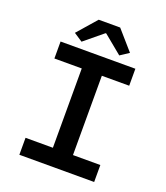

<svg xmlns="http://www.w3.org/2000/svg" viewBox="-151 -939 901 1042"><g transform="rotate(20 300.0 -418.0)"><path d="M84 0V-98H242V-556H84V-654H516V-556H358V-98H516V0ZM191 -692 141 -725 238 -836H362L459 -725L409 -692L302 -780H298Z"/></g></svg>

Font: Source Code Pro Semibold
Style: Regular
Weight: 600
Monospace: yes
Designer: Paul D. Hunt, Teo Tuominen
Foundry: Adobe Systems Incorporated
Version: Version 2.030;PS 1.000;hotconv 16.6.51;makeotf.lib2.5.65220